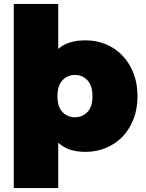

<svg xmlns="http://www.w3.org/2000/svg" viewBox="-20 -762 740 976"><path d="M361 -166Q399 -166 424.5 -192.5Q450 -219 450 -273Q450 -327 424.5 -354Q399 -381 361 -381Q323 -381 297.5 -354Q272 -327 272 -273Q272 -219 297.5 -192.5Q323 -166 361 -166ZM276 194H50V-742H276V-513Q324 -557 415 -557Q469 -557 517 -537.5Q565 -518 601 -481Q637 -444 658 -391.5Q679 -339 679 -273Q679 -207 658 -154.5Q637 -102 601 -65.5Q565 -29 517 -9.5Q469 10 415 10Q324 10 276 -37Z"/></svg>

Font: Montserrat-Alt1 Black
Style: Regular
Weight: 900
Designer: Differentunic
Foundry: Differentunic
Version: Version 7.222